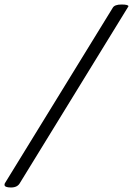

<svg xmlns="http://www.w3.org/2000/svg" viewBox="-116 -769 590 852"><path d="M-27 42Q-38 63 -67 63Q-96 63 -96 51Q-96 46 -93 42L384 -734Q392 -749 423 -749Q454 -749 454 -741Q454 -740 -27 42Z"/></svg>

Font: Aladin
Style: Regular
Weight: 400
Designer: Angel Koziupa and Alejandro Paul
Foundry: Angel Koziupa and Alejandro Paul
Version: Version 1.000